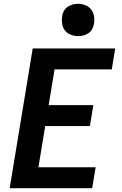

<svg xmlns="http://www.w3.org/2000/svg" viewBox="-20 -990 640 1010"><path d="M31 0 152 -735H586L568 -625H267L236 -437H471L453 -327H218L182 -110H483L465 0ZM391 -800Q371 -800 352 -807.5Q333 -815 321.5 -830Q310 -845 307 -865Q304 -885 307 -905Q309 -920 316.5 -933Q324 -946 336.5 -954.5Q349 -963 363 -966.5Q377 -970 391 -970Q411 -970 429.5 -962.5Q448 -955 459.5 -940Q471 -925 474.5 -905Q478 -885 474 -865Q472 -850 465 -837Q458 -824 445.5 -815.5Q433 -807 419 -803.5Q405 -800 391 -800Z"/></svg>

Font: Iosevka Extrabold Extended
Style: Italic
Weight: 800
Width: 7
Italic angle: -9°
Monospace: yes
Designer: Belleve Invis
Foundry: Belleve Invis
Version: Version 32.5.0; ttfautohint (v1.8.4)